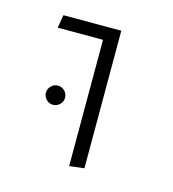

<svg xmlns="http://www.w3.org/2000/svg" viewBox="-61 -613 384 426"><g transform="rotate(15 130.5 -400.0)"><path d="M134 -530H30L35 -560H168V-244L134 -240ZM42 -384Q42 -393 48.5 -399.5Q55 -406 64 -406Q73 -406 79.5 -399.5Q86 -393 86 -384Q86 -375 79.5 -368.5Q73 -362 64 -362Q55 -362 48.5 -368.5Q42 -375 42 -384Z"/></g></svg>

Font: FiraGO UltraLight
Style: Regular
Weight: 200
Designer: bBox Type
Foundry: bBox Type GmbH
Version: Version 1.001